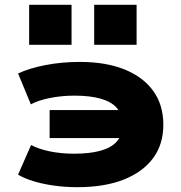

<svg xmlns="http://www.w3.org/2000/svg" viewBox="-20 -766 753 797"><path d="M301 11Q251 11 204.5 4.5Q158 -2 120 -13.5Q82 -25 55 -41L109 -164Q141 -147 187.5 -137.5Q234 -128 287 -128Q352 -128 396 -140Q440 -152 463 -176.5Q486 -201 485 -239L518 -193H186V-309H518L485 -253Q487 -293 464.5 -318.5Q442 -344 397.5 -356.5Q353 -369 289 -369Q237 -369 188.5 -359.5Q140 -350 108 -333L55 -461Q102 -483 169.5 -496Q237 -509 311 -509Q420 -509 497.5 -477.5Q575 -446 616.5 -388Q658 -330 658 -248Q658 -167 615.5 -109.5Q573 -52 493.5 -20.5Q414 11 301 11ZM371 -580V-746H547V-580ZM101 -580V-746H277V-580Z"/></svg>

Font: Nunito Sans 10pt Expanded Black
Style: Regular
Weight: 900
Width: 7
Designer: Vernon Adams
Foundry: Vernon Adams
Version: Version 3.101;gftools[0.9.27]